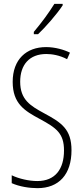

<svg xmlns="http://www.w3.org/2000/svg" viewBox="-20 -969 434 999"><path d="M306 -941V-949H263C231 -898 200 -856 156 -803V-791H178C217 -828 275 -894 306 -941ZM352 -187C352 -297 300 -331 209 -380C137 -419 85 -451 85 -544C85 -632 133 -688 221 -688C249 -688 290 -682 329 -661L344 -695C314 -710 267 -724 220 -724C117 -724 46 -660 46 -543C46 -429 109 -392 187 -350C274 -303 313 -275 313 -186C313 -90 268 -27 174 -27C131 -27 78 -39 41 -57V-16C81 2 133 10 175 10C287 10 352 -62 352 -187Z"/></svg>

Font: Noto Sans Sinhala ExtraCondensed ExtraLight
Style: Regular
Weight: 200
Width: 2
Designer: Jelle Bosma - Monotype Design Team
Foundry: Monotype Imaging Inc.
Version: Version 2.006